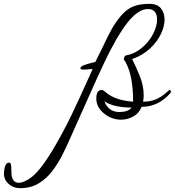

<svg xmlns="http://www.w3.org/2000/svg" viewBox="-331 -600 911 1001"><path d="M-226 381Q-264 381 -289 356Q-314 331 -310 295Q-308 274 -302 261Q-296 248 -284 248Q-276 248 -274 257.5Q-272 267 -272 278L-271 311Q-265 353 -234 353Q-219 353 -197.5 343Q-176 333 -153 312Q-92 256 2 78Q19 47 40 3.5Q61 -40 83.5 -89Q106 -138 127 -185Q128 -186 132.5 -196.5Q137 -207 142.5 -219.5Q148 -232 152 -240Q148 -240 143.5 -240Q139 -240 134 -239Q125 -238 117 -237.5Q109 -237 104 -237Q98 -237 93 -238.5Q88 -240 88 -244Q88 -254 111.5 -262Q135 -270 166 -277Q167 -278 174.5 -294Q182 -310 192 -329.5Q202 -349 208 -362Q231 -412 251.5 -448.5Q272 -485 300 -518Q329 -552 363 -566Q397 -580 448 -580Q489 -580 508 -556.5Q527 -533 527 -498Q527 -463 508 -423Q489 -383 451.5 -347.5Q414 -312 358 -292Q378 -252 398 -203Q418 -154 418 -104Q418 -87 415 -70Q447 -69 479 -81Q511 -93 547 -127Q551 -131 553 -131Q557 -131 558.5 -128Q560 -125 560 -123Q560 -117 555 -112Q493 -43 407 -43Q395 -11 368 5Q336 24 301 24Q248 24 207 -12Q171 -44 171 -86Q171 -131 199 -131Q207 -131 217 -122L224 -116Q273 -76 363 -70V-74Q363 -133 354 -185Q345 -237 323 -278Q321 -280 318 -284Q315 -288 315 -294Q315 -298 320 -308L325 -311Q361 -317 391 -337.5Q421 -358 443 -386Q465 -414 476.5 -444Q488 -474 488 -499Q488 -523 476.5 -538Q465 -553 440 -553Q391 -553 335 -484Q304 -444 274 -392Q244 -340 210.5 -269Q177 -198 134 -101Q91 -4 33 125Q17 162 -5 206Q-27 250 -57 290Q-87 330 -128.5 355.5Q-170 381 -226 381ZM291 -16Q337 -16 355 -39Q260 -40 213 -72Q235 -16 291 -16Z"/></svg>

Font: Corinthia
Style: Bold
Weight: 700
Designer: Robert E. Leuschke
Foundry: Robert E. Leuschke
Version: Version 1.013; ttfautohint (v1.8.3)